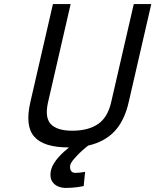

<svg xmlns="http://www.w3.org/2000/svg" viewBox="-20 -715 763 943"><path d="M391 199Q376 202 361 204Q348 206 333 207Q318 208 305 208Q264 208 242.5 184.5Q221 161 231 119Q235 103 245 87Q255 71 268 56.5Q281 42 294.5 30Q308 18 319 9H316Q195 9 148.5 -43.5Q102 -96 129 -213L240 -695H327L216 -213Q199 -138 229.5 -105.5Q260 -73 335 -73Q413 -73 461 -105.5Q509 -138 526 -213L637 -695H723L612 -213Q591 -121 542 -69.5Q493 -18 413 0Q413 0 400 10.5Q387 21 371.5 36Q356 51 342 67.5Q328 84 325 96Q322 111 328 122.5Q334 134 350 134Q355 134 363 133.5Q371 133 379 132Q388 131 398 129Z"/></svg>

Font: Panefresco 500wt
Style: Italic
Weight: 700
Foundry: Campivisivi & Chank Co
Version: Version 1.000